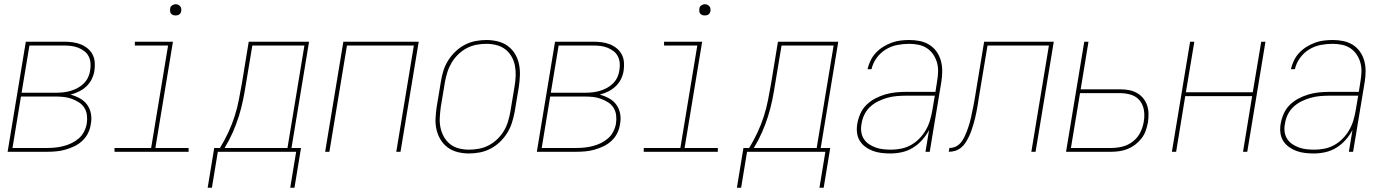

<svg xmlns="http://www.w3.org/2000/svg" viewBox="-20 -717 6540 907"><path d="M16 0 102 -520H282Q302 -520 322 -517.5Q342 -515 360 -508Q378 -501 393 -489Q408 -477 417 -460Q426 -443 427.5 -423Q429 -403 426 -383Q423 -363 413.5 -343.5Q404 -324 388 -309Q372 -294 352.5 -284.5Q333 -275 313 -270Q336 -264 357 -252.5Q378 -241 391.5 -222.5Q405 -204 409.5 -180Q414 -156 409 -131Q406 -109 396 -88.5Q386 -68 369 -52Q352 -36 331 -26Q310 -16 288.5 -10Q267 -4 245.5 -2Q224 0 203 0ZM82 -279H246Q263 -279 280.5 -281Q298 -283 314.5 -288Q331 -293 347 -301.5Q363 -310 376 -323Q389 -336 396.5 -352.5Q404 -369 406 -385Q409 -403 407.5 -420Q406 -437 398.5 -451.5Q391 -466 377.5 -476Q364 -486 348.5 -492Q333 -498 316 -500Q299 -502 282 -502H119ZM39 -18H203Q222 -18 241.5 -20Q261 -22 280.5 -27Q300 -32 318.5 -41Q337 -50 352.5 -63.5Q368 -77 377.5 -96Q387 -115 390 -134Q393 -154 390.5 -173.5Q388 -193 378 -208.5Q368 -224 352 -234Q336 -244 318 -250.5Q300 -257 281 -259Q262 -261 242 -261H79Z M871 0H521V-18H694L774 -502H617V-520H797L714 -18H871ZM809 -644Q803 -644 797.5 -646Q792 -648 788 -652.5Q784 -657 783.5 -663.5Q783 -670 784 -676Q784 -681 786.5 -685Q789 -689 793 -691.5Q797 -694 801 -695.5Q805 -697 810 -697Q816 -697 821.5 -694.5Q827 -692 831 -687.5Q835 -683 836 -676.5Q837 -670 836 -664Q835 -659 832.5 -655Q830 -651 826.5 -648.5Q823 -646 818.5 -645Q814 -644 809 -644Z M961 170 992 -18H1019Q1041 -54 1058.5 -91.5Q1076 -129 1088.5 -168Q1101 -207 1108.5 -246.5Q1116 -286 1123 -325L1155 -520H1440L1357 -18H1402L1371 170H1351L1379 0H1009L981 170ZM1041 -18H1338L1418 -502H1172L1142 -322Q1136 -283 1128 -244Q1120 -205 1108 -167Q1096 -129 1079.5 -91.5Q1063 -54 1041 -18Z M1516 0 1602 -520H1958L1872 0H1852L1935 -502H1619L1536 0Z M2195 8Q2168 8 2142 1.5Q2116 -5 2095.5 -20Q2075 -35 2061.5 -57Q2048 -79 2042 -105Q2036 -131 2037.5 -158.5Q2039 -186 2043 -213L2063 -333Q2067 -359 2075 -384Q2083 -409 2097.5 -432Q2112 -455 2132 -474Q2152 -493 2176 -505.5Q2200 -518 2226 -523Q2252 -528 2278 -528Q2305 -528 2331.5 -521.5Q2358 -515 2378.5 -500Q2399 -485 2412.5 -463Q2426 -441 2431.5 -415Q2437 -389 2436 -361.5Q2435 -334 2431 -307L2411 -187Q2406 -161 2398 -136Q2390 -111 2375.5 -88Q2361 -65 2341 -46Q2321 -27 2297 -14.5Q2273 -2 2247 3Q2221 8 2195 8ZM2196 -10Q2219 -10 2243 -14.5Q2267 -19 2289 -30.5Q2311 -42 2329.5 -60Q2348 -78 2360.5 -99Q2373 -120 2380 -143.5Q2387 -167 2391 -190L2411 -310Q2415 -334 2416 -358.5Q2417 -383 2412.5 -406.5Q2408 -430 2396.5 -450Q2385 -470 2367 -484Q2349 -498 2325.5 -504Q2302 -510 2277 -510Q2254 -510 2230.5 -505.5Q2207 -501 2185 -489.5Q2163 -478 2144.5 -460Q2126 -442 2113.5 -421Q2101 -400 2093.5 -376.5Q2086 -353 2082 -330L2062 -210Q2059 -186 2057.5 -161.5Q2056 -137 2061 -113.5Q2066 -90 2077.5 -70Q2089 -50 2106.5 -36Q2124 -22 2147.5 -16Q2171 -10 2196 -10Z M2516 0 2602 -520H2782Q2802 -520 2822 -517.5Q2842 -515 2860 -508Q2878 -501 2893 -489Q2908 -477 2917 -460Q2926 -443 2927.5 -423Q2929 -403 2926 -383Q2923 -363 2913.5 -343.5Q2904 -324 2888 -309Q2872 -294 2852.5 -284.5Q2833 -275 2813 -270Q2836 -264 2857 -252.5Q2878 -241 2891.5 -222.5Q2905 -204 2909.5 -180Q2914 -156 2909 -131Q2906 -109 2896 -88.5Q2886 -68 2869 -52Q2852 -36 2831 -26Q2810 -16 2788.5 -10Q2767 -4 2745.5 -2Q2724 0 2703 0ZM2582 -279H2746Q2763 -279 2780.5 -281Q2798 -283 2814.5 -288Q2831 -293 2847 -301.5Q2863 -310 2876 -323Q2889 -336 2896.5 -352.5Q2904 -369 2906 -385Q2909 -403 2907.5 -420Q2906 -437 2898.5 -451.5Q2891 -466 2877.5 -476Q2864 -486 2848.5 -492Q2833 -498 2816 -500Q2799 -502 2782 -502H2619ZM2539 -18H2703Q2722 -18 2741.5 -20Q2761 -22 2780.5 -27Q2800 -32 2818.5 -41Q2837 -50 2852.5 -63.5Q2868 -77 2877.5 -96Q2887 -115 2890 -134Q2893 -154 2890.5 -173.5Q2888 -193 2878 -208.5Q2868 -224 2852 -234Q2836 -244 2818 -250.5Q2800 -257 2781 -259Q2762 -261 2742 -261H2579Z M3371 0H3021V-18H3194L3274 -502H3117V-520H3297L3214 -18H3371ZM3309 -644Q3303 -644 3297.5 -646Q3292 -648 3288 -652.5Q3284 -657 3283.5 -663.5Q3283 -670 3284 -676Q3284 -681 3286.5 -685Q3289 -689 3293 -691.5Q3297 -694 3301 -695.5Q3305 -697 3310 -697Q3316 -697 3321.5 -694.5Q3327 -692 3331 -687.5Q3335 -683 3336 -676.5Q3337 -670 3336 -664Q3335 -659 3332.5 -655Q3330 -651 3326.5 -648.5Q3323 -646 3318.5 -645Q3314 -644 3309 -644Z M3461 170 3492 -18H3519Q3541 -54 3558.5 -91.5Q3576 -129 3588.5 -168Q3601 -207 3608.5 -246.5Q3616 -286 3623 -325L3655 -520H3940L3857 -18H3902L3871 170H3851L3879 0H3509L3481 170ZM3541 -18H3838L3918 -502H3672L3642 -322Q3636 -283 3628 -244Q3620 -205 3608 -167Q3596 -129 3579.5 -91.5Q3563 -54 3541 -18Z M4187 8Q4165 8 4144 5.5Q4123 3 4104 -4Q4085 -11 4068.5 -23Q4052 -35 4041.5 -52Q4031 -69 4028.5 -90.5Q4026 -112 4030 -133Q4034 -157 4044.5 -180.5Q4055 -204 4073.5 -222Q4092 -240 4115 -252Q4138 -264 4162 -271Q4186 -278 4210.5 -280.5Q4235 -283 4259 -283H4399L4407 -334Q4411 -357 4411.5 -379.5Q4412 -402 4406 -422.5Q4400 -443 4388 -460.5Q4376 -478 4358.5 -489.5Q4341 -501 4319 -505.5Q4297 -510 4275 -510Q4247 -510 4218.5 -504.5Q4190 -499 4164.5 -483.5Q4139 -468 4121 -443Q4103 -418 4097 -390H4078Q4083 -411 4092.5 -431Q4102 -451 4117.5 -467.5Q4133 -484 4152.5 -496Q4172 -508 4192.5 -515.5Q4213 -523 4234 -525.5Q4255 -528 4276 -528Q4302 -528 4326 -523Q4350 -518 4370 -505.5Q4390 -493 4404 -473.5Q4418 -454 4424.5 -430.5Q4431 -407 4431 -382Q4431 -357 4427 -331L4372 0H4352L4369 -103Q4356 -78 4336.5 -56Q4317 -34 4292.5 -19Q4268 -4 4240.5 2Q4213 8 4187 8ZM4190 -10Q4214 -10 4238 -15Q4262 -20 4283.5 -32Q4305 -44 4323 -62.5Q4341 -81 4353.5 -102.5Q4366 -124 4373 -147.5Q4380 -171 4384 -194L4396 -265H4259Q4237 -265 4215 -263Q4193 -261 4171.5 -255Q4150 -249 4128.5 -238.5Q4107 -228 4090 -212Q4073 -196 4063 -175Q4053 -154 4050 -132Q4046 -113 4048.5 -94.5Q4051 -76 4060.5 -61Q4070 -46 4085 -36Q4100 -26 4117 -20Q4134 -14 4152.5 -12Q4171 -10 4190 -10Z M4462 0 4465 -18Q4476 -18 4487.5 -21.5Q4499 -25 4508.5 -33Q4518 -41 4525 -51.5Q4532 -62 4537 -72.5Q4542 -83 4546.5 -94.5Q4551 -106 4554.5 -117Q4558 -128 4561.5 -139.5Q4565 -151 4567 -162Q4569 -173 4571.5 -184.5Q4574 -196 4576.5 -207.5Q4579 -219 4581 -230.5Q4583 -242 4585 -253L4629 -520H4958L4872 0H4852L4935 -502H4645L4603 -250Q4601 -235 4598.5 -220Q4596 -205 4593 -190Q4590 -175 4586.5 -160Q4583 -145 4578.5 -130Q4574 -115 4569 -100.5Q4564 -86 4557 -71.5Q4550 -57 4541.5 -43.5Q4533 -30 4520 -19.5Q4507 -9 4492 -4.5Q4477 0 4462 0Z M5016 0 5102 -520H5122L5085 -295H5272Q5293 -295 5312.5 -291.5Q5332 -288 5349.5 -278.5Q5367 -269 5379.5 -254Q5392 -239 5398.5 -220.5Q5405 -202 5405.5 -181Q5406 -160 5403 -139Q5399 -119 5392.5 -100Q5386 -81 5373 -64Q5360 -47 5343 -34Q5326 -21 5307.5 -13.5Q5289 -6 5269 -3Q5249 0 5230 0ZM5039 -18H5230Q5256 -18 5282.5 -24.5Q5309 -31 5331.5 -48.5Q5354 -66 5366.5 -91Q5379 -116 5383 -142Q5388 -169 5384 -195.5Q5380 -222 5364.5 -241.5Q5349 -261 5324 -269Q5299 -277 5272 -277H5082Z M5516 0 5602 -520H5622L5582 -281H5898L5938 -520H5958L5872 0H5852L5895 -263H5579L5536 0Z M6187 8Q6165 8 6144 5.5Q6123 3 6104 -4Q6085 -11 6068.5 -23Q6052 -35 6041.5 -52Q6031 -69 6028.5 -90.5Q6026 -112 6030 -133Q6034 -157 6044.5 -180.5Q6055 -204 6073.5 -222Q6092 -240 6115 -252Q6138 -264 6162 -271Q6186 -278 6210.5 -280.5Q6235 -283 6259 -283H6399L6407 -334Q6411 -357 6411.5 -379.5Q6412 -402 6406 -422.5Q6400 -443 6388 -460.5Q6376 -478 6358.5 -489.5Q6341 -501 6319 -505.5Q6297 -510 6275 -510Q6247 -510 6218.5 -504.5Q6190 -499 6164.5 -483.5Q6139 -468 6121 -443Q6103 -418 6097 -390H6078Q6083 -411 6092.5 -431Q6102 -451 6117.5 -467.5Q6133 -484 6152.5 -496Q6172 -508 6192.5 -515.5Q6213 -523 6234 -525.5Q6255 -528 6276 -528Q6302 -528 6326 -523Q6350 -518 6370 -505.5Q6390 -493 6404 -473.5Q6418 -454 6424.5 -430.5Q6431 -407 6431 -382Q6431 -357 6427 -331L6372 0H6352L6369 -103Q6356 -78 6336.5 -56Q6317 -34 6292.5 -19Q6268 -4 6240.5 2Q6213 8 6187 8ZM6190 -10Q6214 -10 6238 -15Q6262 -20 6283.5 -32Q6305 -44 6323 -62.5Q6341 -81 6353.5 -102.5Q6366 -124 6373 -147.5Q6380 -171 6384 -194L6396 -265H6259Q6237 -265 6215 -263Q6193 -261 6171.5 -255Q6150 -249 6128.5 -238.5Q6107 -228 6090 -212Q6073 -196 6063 -175Q6053 -154 6050 -132Q6046 -113 6048.5 -94.5Q6051 -76 6060.5 -61Q6070 -46 6085 -36Q6100 -26 6117 -20Q6134 -14 6152.5 -12Q6171 -10 6190 -10Z"/></svg>

Font: Iosevka Term Curly Th Obl
Style: Regular
Weight: 100
Italic angle: -9°
Designer: Belleve Invis
Foundry: Belleve Invis
Version: Version 32.3.0